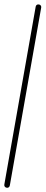

<svg xmlns="http://www.w3.org/2000/svg" viewBox="-118 -1118 270 1135"><g transform="rotate(10 16.5 -550.0)"><path d="M0 -17H33V-1084H0ZM17 -33Q9 -33 4.5 -28.5Q0 -24 0 -17Q0 -9 4.5 -4.5Q9 0 17 0Q24 0 28.5 -4.5Q33 -9 33 -17Q33 -24 28.5 -28.5Q24 -33 17 -33ZM17 -1100Q9 -1100 4.5 -1095.5Q0 -1091 0 -1084Q0 -1076 4.5 -1071.5Q9 -1067 17 -1067Q24 -1067 28.5 -1071.5Q33 -1076 33 -1084Q33 -1091 28.5 -1095.5Q24 -1100 17 -1100Z"/></g></svg>

Font: Wavefont Light
Style: Regular
Weight: 300
Version: Version 3.004;gftools[0.9.33]